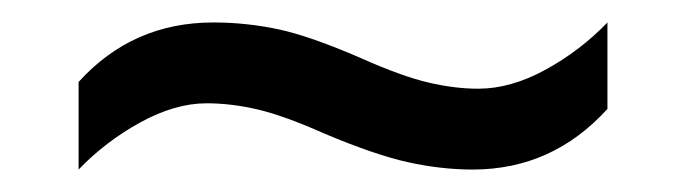

<svg xmlns="http://www.w3.org/2000/svg" viewBox="-20 -438 612 171"><path d="M269 -319Q233 -335 209.5 -340.5Q186 -346 164 -346Q136 -346 105 -329Q74 -312 50 -287V-365Q98 -418 170 -418Q199 -418 227.5 -412Q256 -406 302 -386Q338 -370 361.5 -364.5Q385 -359 406 -359Q435 -359 466 -376Q497 -393 521 -418V-341Q472 -287 401 -287Q373 -287 343.5 -293.5Q314 -300 269 -319Z"/></svg>

Font: Noto Sans Nag Mundari
Style: Regular
Weight: 400
Designer: Muthu Nedumaran
Version: Version 1.000; ttfautohint (v1.8.4.7-5d5b)